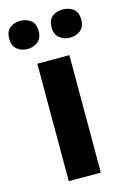

<svg xmlns="http://www.w3.org/2000/svg" viewBox="-131 -807 567 862"><g transform="rotate(-15 152.5 -376.0)"><path d="M227 0H78V-546H227ZM-15 -686Q-15 -721 5 -736.5Q25 -752 53 -752Q81 -752 101.5 -736.5Q122 -721 122 -686Q122 -653 101.5 -637Q81 -621 53 -621Q25 -621 5 -637.5Q-15 -654 -15 -686ZM182 -686Q182 -721 202 -736.5Q222 -752 251 -752Q279 -752 299.5 -736.5Q320 -721 320 -686Q320 -653 299.5 -637Q279 -621 251 -621Q223 -621 202.5 -637.5Q182 -654 182 -686Z"/></g></svg>

Font: Noto Sans New Tai Lue
Style: Bold
Weight: 700
Version: Version 2.003